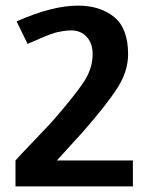

<svg xmlns="http://www.w3.org/2000/svg" viewBox="-20 -662 532 682"><path d="M78 -506 39 -586Q165 -642 257 -642Q336 -642 385.5 -601.5Q435 -561 435 -469Q435 -409 397 -349.5Q359 -290 273 -192L182 -92H452V0H35V-92Q46 -105 103.5 -165Q161 -225 172 -238Q255 -334 282 -378Q309 -422 309 -470Q309 -508 288 -531Q267 -554 233 -554Q220 -554 207 -552Q194 -550 184.5 -548Q175 -546 158.5 -540Q142 -534 135.5 -531Q129 -528 107 -518.5Q85 -509 78 -506Z"/></svg>

Font: Amaranth
Style: Regular
Weight: 400
Designer: Gesine Todt
Foundry: Gesine Todt
Version: Version 1.000